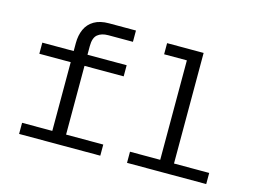

<svg xmlns="http://www.w3.org/2000/svg" viewBox="-100 -937 1501 1117"><g transform="rotate(15 650.0 -378.5)"><path d="M272 0V-596Q272 -643 288.5 -679.5Q305 -716 340 -736.5Q375 -757 429 -757H591V-689H443Q402 -689 378.5 -669.5Q355 -650 355 -600V0ZM83 -481V-548H591V-481ZM90 0V-67H579V0ZM922 0V-733H1005V0ZM740 0V-67H1217V0ZM785 -666V-733H963V-666Z"/></g></svg>

Font: Azeret Mono Light
Style: Regular
Weight: 300
Designer: Martin Vácha
Foundry: Displaay
Version: Version 1.002